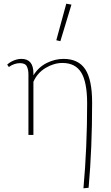

<svg xmlns="http://www.w3.org/2000/svg" viewBox="-20 -731 600 1040"><path d="M307 -508 285 -513 339 -711 367 -706ZM479 -175Q479 72 460 286L432 289Q452 67 452 -170Q452 -286 420 -338Q388 -390 318 -390Q272 -390 227 -363Q182 -336 161 -288V0H134V-329Q134 -353 125.5 -371Q117 -389 88 -389Q73 -389 57 -383.5Q41 -378 28 -368L19 -381Q34 -395 55 -403.5Q76 -412 96 -412Q161 -412 161 -334V-323Q189 -368 233.5 -390Q278 -412 324 -412Q405 -412 442 -355.5Q479 -299 479 -175Z"/></svg>

Font: Ysabeau Infant Extralight
Style: Regular
Weight: 200
Designer: Christian Thalmann (Catharsis Fonts)
Version: Version 0.003